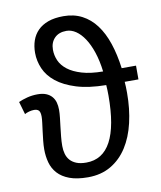

<svg xmlns="http://www.w3.org/2000/svg" viewBox="-86 -840 773 920"><g transform="rotate(-10 300.0 -380.5)"><path d="M426.8 -477.1Q420.4 -529.8 406.5 -571.3Q392.6 -612.8 373.8 -641.1Q355 -669.4 332.8 -684.3Q310.5 -699.2 287.1 -699.2Q250 -699.2 229 -677.7Q208 -656.2 208 -621.1Q208 -593.8 219.2 -568.1Q230.5 -542.5 256.3 -522.5Q282.2 -502.4 324 -490Q365.7 -477.5 426.8 -477.1ZM520 -410.2Q521 -399.4 521.5 -385.3Q522 -371.1 522 -356Q522 -278.3 506.3 -211.4Q490.7 -144.5 459.2 -95.5Q427.7 -46.4 379.9 -18.3Q332 9.8 268.1 9.8Q213.9 9.8 178.2 -3.7Q142.6 -17.1 121.6 -40.3Q100.6 -63.5 92.3 -94Q84 -124.5 84 -158.2Q84 -177.7 86.4 -200.4Q88.9 -223.1 91.6 -244.9Q94.2 -266.6 96.7 -284.9Q99.1 -303.2 99.1 -314.9Q99.1 -336.9 91.6 -345Q84 -353 68.8 -353Q57.1 -353 43.9 -349.4Q30.8 -345.7 22.9 -340.8L4.9 -402.8Q22.9 -411.1 47.4 -417.5Q71.8 -423.8 98.1 -423.8Q122.6 -423.8 139.4 -417Q156.2 -410.2 167 -397.9Q177.7 -385.7 182.4 -369.1Q187 -352.5 187 -333Q187 -315.9 184.6 -294.9Q182.1 -273.9 179.4 -251.2Q176.8 -228.5 174.3 -204.8Q171.9 -181.2 171.9 -159.2Q171.9 -138.7 177 -120.6Q182.1 -102.5 193.8 -89.4Q205.6 -76.2 224.6 -68.6Q243.7 -61 272 -61Q352.1 -61 392.1 -135.7Q432.1 -210.4 432.1 -358.9Q432.1 -370.1 431.6 -385.3Q431.2 -400.4 430.2 -410.2Q345.2 -411.1 286.1 -429.4Q227.1 -447.8 190.4 -477.1Q153.8 -506.3 137.5 -543.9Q121.1 -581.5 121.1 -621.1Q121.1 -653.8 130.6 -681.2Q140.1 -708.5 159.9 -728.5Q179.7 -748.5 210.7 -759.8Q241.7 -771 285.2 -771Q335.9 -771 375.2 -750.5Q414.6 -730 443.1 -691.9Q471.7 -653.8 490 -599.4Q508.3 -544.9 517.1 -477.1H586.9V-410.2Z"/></g></svg>

Font: Noto Mono
Style: Regular
Weight: 400
Designer: Monotype Design Team
Foundry: Monotype Imaging Inc.
Version: Version 1.00